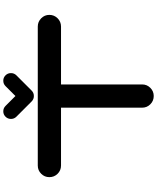

<svg xmlns="http://www.w3.org/2000/svg" viewBox="87 -1047 960 1174"><g transform="rotate(-90 567.0 -460.0)"><path d="M991.7 -709Q1021 -709 1042 -688.2Q1063 -667.5 1063 -638.2Q1063 -608.4 1042 -587.6Q1021 -566.9 991.7 -566.9H637.7V-70.8Q637.7 -41.5 616.9 -20.8Q596.2 0 566.9 0Q537.1 0 516.4 -20.8Q495.6 -41.5 495.6 -70.8V-566.9H141.6Q112.3 -566.9 91.6 -587.6Q70.8 -608.4 70.8 -638.2Q70.8 -667.5 91.6 -688.2Q112.3 -709 141.6 -709ZM707 -873Q707 -853.5 693.4 -839.8L600.1 -746.6Q586.4 -732.9 566.9 -732.9Q547.4 -732.9 533.7 -746.6L440.4 -839.8Q426.8 -853.5 426.8 -873Q426.8 -892.6 440.4 -906.2Q454.1 -919.9 473.1 -919.9Q492.7 -919.9 506.3 -906.2L566.9 -845.7L627.4 -906.2Q641.1 -919.9 660.6 -919.9Q679.7 -919.9 693.4 -906.2Q707 -892.6 707 -873Z"/></g></svg>

Font: Robtronika
Style: Regular
Weight: 400
Designer: GGBot
Version: 1.00